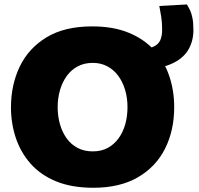

<svg xmlns="http://www.w3.org/2000/svg" viewBox="-20 -850 916 884"><path d="M409.5 14.5Q310 14.5 238 -15.2Q166 -45 120.2 -97.2Q74.5 -149.5 52.5 -216Q30.5 -282.5 30.5 -355.5Q30.5 -459.5 71.2 -544Q112 -628.5 194.8 -678.5Q277.5 -728.5 404.5 -728.5Q501 -728.5 572 -699.5Q643 -670.5 689.5 -619.5Q736 -568.5 759 -501Q782 -433.5 782 -356.5Q782 -249.5 740 -165.8Q698 -82 615 -33.8Q532 14.5 409.5 14.5ZM407 -153Q446.5 -153 476 -169Q505.5 -185 526 -213.2Q546.5 -241.5 556.8 -278.2Q567 -315 567 -356.5Q567 -399.5 555.8 -436.8Q544.5 -474 523.8 -501.8Q503 -529.5 473.5 -545Q444 -560.5 407 -560.5Q368.5 -560.5 338.5 -544.8Q308.5 -529 288 -501Q267.5 -473 256.5 -435.8Q245.5 -398.5 245.5 -356.5Q245.5 -315 256 -278.2Q266.5 -241.5 286.8 -213.2Q307 -185 337.2 -169Q367.5 -153 407 -153ZM625.5 -531.5 606 -623Q657 -623 682.8 -633.5Q708.5 -644 717.5 -664Q726.5 -684 726.5 -712Q726.5 -745.5 722.5 -771.5Q718.5 -797.5 713.5 -822.5L840.5 -829.5Q848 -817.5 855 -802.8Q862 -788 866.2 -766.5Q870.5 -745 870.5 -712Q870.5 -658.5 845.2 -618Q820 -577.5 765.8 -554.5Q711.5 -531.5 625.5 -531.5Z"/></svg>

Font: Commissioner Thin ExtraBold
Style: Regular
Weight: 800
Version: Version 1.000